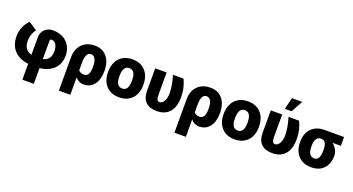

<svg xmlns="http://www.w3.org/2000/svg" viewBox="-58 -1577 4793 2605"><g transform="rotate(20 2338.0 -274.0)"><path d="M295.9 4.4Q162.6 -13.2 90.8 -90.8Q19 -168.5 19 -296.4Q19 -364.7 47.1 -430.7Q75.2 -496.6 121.1 -538.1L241.2 -460Q214.8 -426.8 199.7 -383.8Q184.6 -340.8 183.6 -296.4Q183.6 -222.7 210.9 -182.4Q238.3 -142.1 295.9 -126.5V-384.8Q295.9 -426.8 318.4 -462.9Q340.8 -499 377.4 -518.8Q414.1 -538.6 457 -538.6Q538.6 -538.6 601.3 -507.6Q664.1 -476.6 700.4 -414.1Q736.8 -351.6 736.8 -275.9Q736.8 -155.8 664.8 -82.8Q592.8 -9.8 460.9 5.9V233.4H295.9ZM460.9 -124.5Q516.1 -137.7 544.2 -174.6Q572.3 -211.4 572.3 -275.9Q571.3 -339.8 548.1 -375.7Q524.9 -411.6 482.9 -411.6Q460.9 -411.6 460.9 -395Z M1064.9 -538.1Q1175.3 -538.1 1238.5 -463.6Q1301.8 -389.2 1301.8 -259.8V-252.9Q1301.8 -132.3 1246.8 -61Q1191.9 10.3 1096.2 10.3Q1022.5 10.3 977.1 -48.3V203.1H812V-278.3Q812 -398.4 880.9 -468.3Q949.7 -538.1 1064.9 -538.1ZM977.1 -150.4Q1001 -116.7 1055.7 -116.7Q1130.4 -116.7 1136.2 -231L1136.7 -263.2Q1136.7 -334 1115.7 -372.6Q1094.7 -411.1 1054.2 -411.1Q977.1 -411.1 977.1 -258.8Z M1352.5 -269Q1352.5 -348.1 1383.3 -409.9Q1414.1 -471.7 1471.7 -504.9Q1529.3 -538.1 1606.9 -538.1Q1725.6 -538.1 1793.9 -464.6Q1862.3 -391.1 1862.3 -264.6V-258.8Q1862.3 -135.3 1793.7 -62.7Q1725.1 9.8 1607.9 9.8Q1495.1 9.8 1426.8 -57.9Q1358.4 -125.5 1353 -241.2ZM1517.1 -258.8Q1517.1 -185.5 1540 -151.4Q1563 -117.2 1607.9 -117.2Q1695.8 -117.2 1697.8 -252.4V-269Q1697.8 -411.1 1606.9 -411.1Q1524.4 -411.1 1517.6 -288.6Z M2101.6 -528.3V-202.6Q2101.6 -116.7 2146 -116.7Q2185.5 -116.7 2211.2 -163.6Q2236.8 -210.4 2236.8 -276.4Q2234.9 -396.5 2192.9 -528.3H2345.7Q2368.2 -483.4 2384.5 -420.2Q2400.9 -356.9 2400.9 -276.4Q2400.9 -139.6 2336.7 -64.7Q2272.5 10.3 2150.9 10.3Q2048.3 10.3 1993.2 -43.2Q1938 -96.7 1937 -197.3V-528.3Z M2733.4 -538.1Q2843.8 -538.1 2907 -463.6Q2970.2 -389.2 2970.2 -259.8V-252.9Q2970.2 -132.3 2915.3 -61Q2860.4 10.3 2764.6 10.3Q2690.9 10.3 2645.5 -48.3V203.1H2480.5V-278.3Q2480.5 -398.4 2549.3 -468.3Q2618.2 -538.1 2733.4 -538.1ZM2645.5 -150.4Q2669.4 -116.7 2724.1 -116.7Q2798.8 -116.7 2804.7 -231L2805.2 -263.2Q2805.2 -334 2784.2 -372.6Q2763.2 -411.1 2722.7 -411.1Q2645.5 -411.1 2645.5 -258.8Z M3021 -269Q3021 -348.1 3051.8 -409.9Q3082.5 -471.7 3140.1 -504.9Q3197.8 -538.1 3275.4 -538.1Q3394 -538.1 3462.4 -464.6Q3530.8 -391.1 3530.8 -264.6V-258.8Q3530.8 -135.3 3462.2 -62.7Q3393.6 9.8 3276.4 9.8Q3163.6 9.8 3095.2 -57.9Q3026.9 -125.5 3021.5 -241.2ZM3185.5 -258.8Q3185.5 -185.5 3208.5 -151.4Q3231.4 -117.2 3276.4 -117.2Q3364.3 -117.2 3366.2 -252.4V-269Q3366.2 -411.1 3275.4 -411.1Q3192.9 -411.1 3186 -288.6Z M3770 -528.3V-202.6Q3770 -116.7 3814.5 -116.7Q3854 -116.7 3879.6 -163.6Q3905.3 -210.4 3905.3 -276.4Q3903.3 -396.5 3861.3 -528.3H4014.2Q4036.6 -483.4 4053 -420.2Q4069.3 -356.9 4069.3 -276.4Q4069.3 -139.6 4005.1 -64.7Q3940.9 10.3 3819.3 10.3Q3716.8 10.3 3661.6 -43.2Q3606.4 -96.7 3605.5 -197.3V-528.3ZM3818.8 -782.2H3967.3L3875 -613.3H3777.3Z M4663.1 -401.4H4542.5Q4582 -369.6 4604 -329.1Q4626 -288.6 4626 -249V-238.8Q4626 -125.5 4560.5 -57.6Q4495.1 10.3 4382.3 10.3Q4264.6 10.3 4195.3 -62.7Q4126 -135.7 4126 -262.2V-269Q4126 -387.2 4194.8 -457.8Q4263.7 -528.3 4381.3 -528.3Q4381.3 -527.8 4381.8 -527.8V-528.3H4663.1ZM4290.5 -258.8Q4290.5 -116.7 4382.3 -116.7Q4459 -116.7 4461.4 -249.5V-269Q4461.4 -401.4 4381.8 -401.4Q4297.9 -401.4 4291 -287.1Z"/></g></svg>

Font: Sadagaat-English
Style: Regular
Weight: 900
Designer: Ahmed alsheikh
Foundry: Ahmed alsheikh Design
Version: Version 2.137;January 17, 2018;FontCreator 11.0.0.2408 64-bi